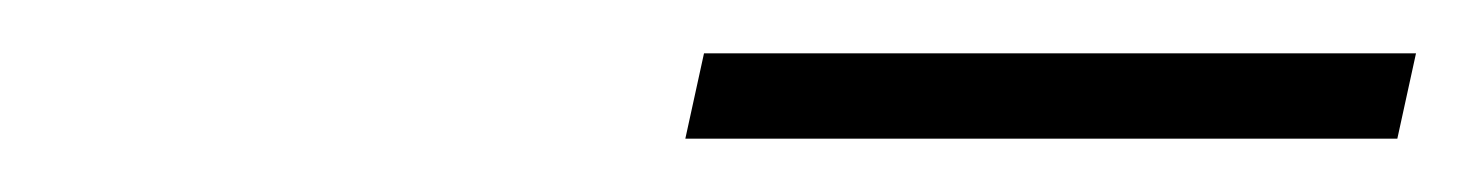

<svg xmlns="http://www.w3.org/2000/svg" viewBox="-20 -694 551 72"><path d="M244 -674H511L504 -642H237Z"/></svg>

Font: Panefresco 1wt
Style: Italic
Weight: 250
Version: Version 1.000